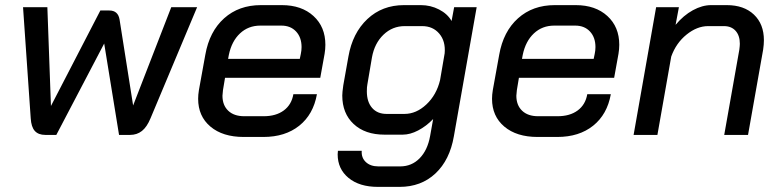

<svg xmlns="http://www.w3.org/2000/svg" viewBox="-20 -527 3050 750"><path d="M750 -499 568 -65Q554 -31 534.5 -15.5Q515 0 488 0H445L387 -357L200 0H157Q130 0 116 -15.5Q102 -31 100 -65L70 -499H165L179 -113L372 -486H407Q441 -486 447 -451L500 -115L649 -499Z M754 -141Q754 -157 757 -175L782 -313Q798 -404 855.5 -455.5Q913 -507 999 -507H1081Q1158 -507 1204.5 -464.5Q1251 -422 1251 -352Q1251 -335 1248 -317L1231 -223H859L851 -175Q849 -159 849 -153Q849 -116 871.5 -94.5Q894 -73 934 -73H1010Q1058 -73 1088.5 -95.5Q1119 -118 1126 -159H1218Q1204 -80 1149 -36Q1094 8 1009 8H932Q850 8 802 -32.5Q754 -73 754 -141ZM1151 -297 1155 -316Q1158 -330 1158 -343Q1158 -381 1136.5 -404Q1115 -427 1079 -427H997Q950 -427 917.5 -396.5Q885 -366 874 -313L871 -297Z M1299 76 1300 62H1393Q1391 89 1409 106Q1427 123 1458 123H1543Q1588 123 1619 91.5Q1650 60 1660 5L1672 -62Q1645 -34 1613.5 -17.5Q1582 -1 1553 -1H1482Q1406 -1 1361.5 -42.5Q1317 -84 1317 -154Q1317 -166 1321 -194L1341 -306Q1357 -398 1415 -452.5Q1473 -507 1558 -507H1624Q1662 -507 1695 -490Q1728 -473 1744 -445L1754 -499H1842L1753 5Q1737 98 1681 150.5Q1625 203 1541 203H1456Q1384 203 1341.5 168Q1299 133 1299 76ZM1560 -82Q1606 -82 1645.5 -119Q1685 -156 1699 -214L1717 -319Q1721 -366 1696 -395.5Q1671 -425 1629 -425H1561Q1513 -425 1478 -391.5Q1443 -358 1433 -303L1415 -197Q1413 -188 1413 -170Q1413 -129 1433.5 -105.5Q1454 -82 1490 -82Z M1902 -141Q1902 -157 1905 -175L1930 -313Q1946 -404 2003.5 -455.5Q2061 -507 2147 -507H2229Q2306 -507 2352.5 -464.5Q2399 -422 2399 -352Q2399 -335 2396 -317L2379 -223H2007L1999 -175Q1997 -159 1997 -153Q1997 -116 2019.5 -94.5Q2042 -73 2082 -73H2158Q2206 -73 2236.5 -95.5Q2267 -118 2274 -159H2366Q2352 -80 2297 -36Q2242 8 2157 8H2080Q1998 8 1950 -32.5Q1902 -73 1902 -141ZM2299 -297 2303 -316Q2306 -330 2306 -343Q2306 -381 2284.5 -404Q2263 -427 2227 -427H2145Q2098 -427 2065.5 -396.5Q2033 -366 2022 -313L2019 -297Z M2543 -499H2632L2619 -430Q2650 -467 2686.5 -487Q2723 -507 2758 -507H2819Q2886 -507 2925 -470Q2964 -433 2964 -370Q2964 -353 2961 -333L2902 0H2809L2868 -333Q2870 -349 2870 -356Q2870 -388 2853.5 -406.5Q2837 -425 2808 -425H2746Q2703 -425 2662 -392Q2621 -359 2602 -306L2548 0H2455Z"/></svg>

Font: Bai Jamjuree Medium
Style: Italic
Weight: 500
Italic angle: -10°
Version: Version 1.000; ttfautohint (v1.6)